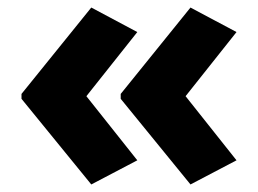

<svg xmlns="http://www.w3.org/2000/svg" viewBox="-20 -532 685 509"><path d="M37 -283 222 -512 344 -447 209 -277 344 -107 222 -43 37 -270ZM300 -283 485 -512 607 -447 472 -277 607 -107 485 -43 300 -270Z"/></svg>

Font: Noto Sans Georgian ExtraBold
Style: Regular
Weight: 800
Designer: Monotype Design Team, Akaki Razmadze
Foundry: Google LLC
Version: Version 2.005; ttfautohint (v1.8.4.7-5d5b)